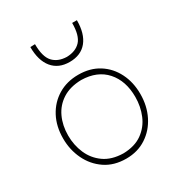

<svg xmlns="http://www.w3.org/2000/svg" viewBox="-179 -884 956 1018"><g transform="rotate(-30 298.5 -375.0)"><path d="M300 9Q225 9 171.8 -27.2Q118.5 -63.5 90.2 -122.8Q62 -182 62 -251Q62 -325 92.2 -382Q122.5 -439 176.2 -471.5Q230 -504 300 -504Q372 -504 424.8 -470.8Q477.5 -437.5 506.2 -380.2Q535 -323 535 -251Q535 -178.5 505.5 -119.5Q476 -60.5 423 -25.8Q370 9 300 9ZM300 -23Q370.5 -24.5 415.8 -57Q461 -89.5 482.5 -141Q504 -192.5 504 -251Q504 -349.5 450.5 -409.8Q397 -470 300 -472Q231 -470.5 185 -441Q139 -411.5 116 -362Q93 -312.5 93 -251Q93 -192.5 115.2 -141Q137.5 -89.5 183.2 -57Q229 -24.5 300 -23ZM296 -585Q228.5 -585 191.2 -630.2Q154 -675.5 154 -758L183 -759Q183 -682 212.5 -649.8Q242 -617.5 296 -616Q351 -617.5 380.5 -649.5Q410 -681.5 410 -758H439Q439 -675.5 402 -630.2Q365 -585 296 -585Z"/></g></svg>

Font: Commissioner Flair Thin
Style: Regular
Weight: 100
Designer: Kostas Bartsokas
Foundry: Kostas Bartsokas
Version: Version 1.000; ttfautohint (v1.8.3)